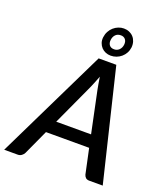

<svg xmlns="http://www.w3.org/2000/svg" viewBox="-203 -1057 1011 1170"><g transform="rotate(20 303.0 -472.0)"><path d="M0 0ZM602.5 0H515.5Q500.5 0 492.2 -7.2Q484 -14.5 480.5 -26.5L446 -188H166L92 -26.5Q87 -16 76.2 -8Q65.5 0 51.5 0H-36.5L314 -720H428.5ZM203 -269H429L372.5 -538.5Q369.5 -554 366 -574Q362.5 -594 359 -617.5Q350.5 -594 341.8 -573.8Q333 -553.5 326.5 -537.5ZM296 -851Q298.5 -871.5 307.8 -888.8Q317 -906 331 -918.2Q345 -930.5 362 -937.2Q379 -944 397 -944Q416 -944 432 -937.2Q448 -930.5 459.2 -918.2Q470.5 -906 476 -888.8Q481.5 -871.5 479.5 -851Q477 -831 467.8 -814.2Q458.5 -797.5 444.5 -785.5Q430.5 -773.5 413 -767Q395.5 -760.5 376.5 -760.5Q358.5 -760.5 343 -767Q327.5 -773.5 316.2 -785.5Q305 -797.5 299.2 -814.2Q293.5 -831 296 -851ZM344.5 -851Q342 -830.5 352 -817.2Q362 -804 383 -804Q402.5 -804 415.8 -817.2Q429 -830.5 431.5 -851Q434 -872.5 423.5 -885.5Q413 -898.5 393.5 -898.5Q372.5 -898.5 359.8 -885.5Q347 -872.5 344.5 -851Z"/></g></svg>

Font: Lato Semibold
Style: Italic
Weight: 600
Italic angle: -7°
Designer: Lukasz Dziedzic
Foundry: tyPoland Lukasz Dziedzic
Version: Version 2.006; 2014-01-15